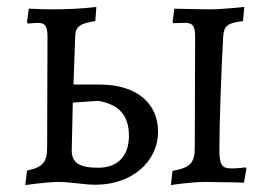

<svg xmlns="http://www.w3.org/2000/svg" viewBox="-20 -525 779 554"><path d="M256 8C360 8 436 -58 436 -145C436 -229 372 -281 268 -281H192L197 -421C198 -449 213 -458 255 -464L258 -505C217 -500 174 -498 131 -498C108 -498 86 -499 63 -500L58 -462L60 -457C72 -458 84 -459 89 -459C111 -459 117 -450 117 -417L116 -99C116 -57 103 -42 58 -33L53 9C103 2 134 0 147 0C187 0 220 8 256 8ZM473 9C473 9 530 0 573 0C611 0 684 2 684 2L691 -38L689 -42C689 -42 667 -39 648 -39C620 -39 613 -50 613 -93C613 -163 618 -313 624 -420C626 -450 636 -459 681 -464L685 -505C685 -505 622 -498 585 -498C550 -498 489 -500 483 -500L478 -462L480 -458C480 -458 501 -459 513 -459C537 -459 543 -450 543 -417L542 -99C542 -55 529 -41 478 -32ZM263 -41C208 -41 186 -56 187 -93L190 -229L263 -234C322 -224 352 -194 352 -133C352 -75 320 -41 263 -41Z"/></svg>

Font: Alegreya SC
Style: Regular
Weight: 400
Designer: Juan Pablo del Peral
Foundry: Huerta Tipografica
Version: Version 2.007;PS 002.007;hotconv 1.0.88;makeotf.lib2.5.64775